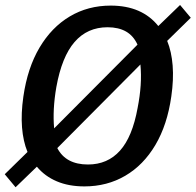

<svg xmlns="http://www.w3.org/2000/svg" viewBox="-24 -756 804 789"><path d="M40 13.5 -4.5 -40 89 -131.5Q71 -175.5 66.5 -232.5Q62 -289.5 72 -359Q89 -477 138.5 -560.5Q188 -644 262.8 -688.5Q337.5 -733 431 -733Q495.5 -733 544.5 -711.8Q593.5 -690.5 626.5 -649L716 -735.5L760 -683L663 -588Q681 -544 685.5 -486.5Q690 -429 680 -360Q663.5 -243 614.5 -160.2Q565.5 -77.5 490.8 -33.8Q416 10 323 10Q258.5 10 209.5 -10.8Q160.5 -31.5 127.5 -71ZM337.5 -80Q418 -80 469 -136.8Q520 -193.5 541.5 -312.5Q551 -360.5 554 -405Q557 -449.5 553 -491L211.5 -147.5Q246.5 -80 337.5 -80ZM198.5 -228.5 541 -572.5Q524.5 -609 493.8 -626.5Q463 -644 418 -644Q335 -644 282.5 -583.5Q230 -523 207.5 -398Q199.5 -351.5 197.2 -309Q195 -266.5 198.5 -228.5Z"/></svg>

Font: Public Sans Thin Medium
Style: Italic
Weight: 500
Italic angle: -8°
Version: Version 2.001